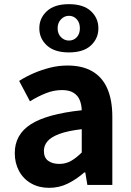

<svg xmlns="http://www.w3.org/2000/svg" viewBox="-20 -889 631 923"><path d="M216 14Q167 14 129.5 -7.5Q92 -29 71.5 -67Q51 -105 51 -153Q51 -242 128 -291.5Q205 -341 373 -359Q372 -387 363 -408.5Q354 -430 333.5 -443Q313 -456 278 -456Q239 -456 201 -441Q163 -426 124 -402L72 -500Q105 -521 142 -537Q179 -553 220 -563.5Q261 -574 305 -574Q376 -574 424 -546Q472 -518 496 -463Q520 -408 520 -327V0H400L390 -60H385Q349 -28 307 -7Q265 14 216 14ZM265 -101Q296 -101 321.5 -115.5Q347 -130 373 -156V-268Q305 -260 265 -245Q225 -230 208 -209.5Q191 -189 191 -164Q191 -131 211.5 -116Q232 -101 265 -101ZM311 -637Q242 -637 205.5 -670.5Q169 -704 169 -753Q169 -802 205.5 -835.5Q242 -869 311 -869Q381 -869 417 -835.5Q453 -802 453 -753Q453 -704 417 -670.5Q381 -637 311 -637ZM311 -694Q334 -694 349 -710Q364 -726 364 -753Q364 -780 349 -796.5Q334 -813 311 -813Q290 -813 273.5 -796.5Q257 -780 257 -753Q257 -726 273.5 -710Q290 -694 311 -694Z"/></svg>

Font: Noto Sans SC Thin
Style: Bold
Weight: 700
Version: Version 2.004-H2;hotconv 1.0.118;makeotfexe 2.5.65603